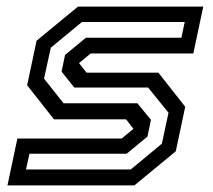

<svg xmlns="http://www.w3.org/2000/svg" viewBox="-20 -560 642 580"><path d="M2.5 0 32.5 -141.5H347.5L384.5 -172L384 -169.5L361 -199.5H143L62 -302.5L90.5 -437L215.5 -540H594L564 -398.5H254L217 -368L217.5 -371L241.5 -340.5H458.5L539.5 -237.5L511 -103L386 0ZM58.5 -48H375L469 -126L489 -219.5L427.5 -295.5H204.5L166 -343.5L176.5 -394L239.5 -446H528L538 -493.5H227.5L133.5 -416L113 -322.5L172 -248H395L436 -198L425.5 -147.5L362.5 -95.5H69Z"/></svg>

Font: Tourney Thin Medium
Style: Italic
Weight: 500
Italic angle: -12°
Version: Version 1.015